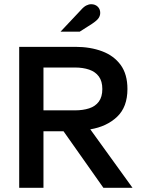

<svg xmlns="http://www.w3.org/2000/svg" viewBox="-20 -890 668 910"><path d="M71 0V-668H337Q408 -668 464 -647Q520 -626 552 -582Q584 -538 584 -468Q584 -383 535 -336.5Q486 -290 408 -277L608 0H470L281 -268H186V0ZM186 -367H336Q373 -367 402.5 -376.5Q432 -386 448.5 -408.5Q465 -431 465 -468Q465 -505 448.5 -527.5Q432 -550 402.5 -560Q373 -570 336 -570H186ZM267 -740 363 -842Q377 -858 389 -864Q401 -870 412 -870Q431 -870 443 -858.5Q455 -847 455 -829Q455 -816 447.5 -804.5Q440 -793 416 -777L358 -740Z"/></svg>

Font: Atkinson Hyperlegible Next Medium
Style: Regular
Weight: 500
Designer: Elliott Scott, Megan Eiswerth, Linus Boman, Theodore Petrosky, Letters from Sweden
Foundry: Applied Design Works, Letters from Sweden
Version: Version 2.001